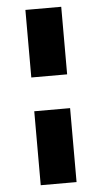

<svg xmlns="http://www.w3.org/2000/svg" viewBox="-54 -656 446 838"><g transform="rotate(-5 168.5 -237.0)"><path d="M247 147V-177H90V147ZM247 -621H90V-325H247Z"/></g></svg>

Font: Passion One
Style: Regular
Weight: 400
Designer: Alejandro Lo Celso
Foundry: Fontstage
Version: Version 1.001